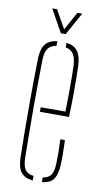

<svg xmlns="http://www.w3.org/2000/svg" viewBox="-86 -780 441 825"><g transform="rotate(10 135.0 -367.5)"><path d="M50 -85Q49 -138.5 48.5 -192.2Q48 -246 48 -299.5Q48 -353 48.5 -406.8Q49 -460.5 50 -514Q51 -557 67 -578.2Q83 -599.5 119 -604V-583.5Q93.5 -579.5 82.2 -563Q71 -546.5 70 -514Q69 -450.5 68.5 -399.2Q68 -348 68 -300.2Q68 -252.5 68.5 -200.8Q69 -149 70 -85Q71 -50 82.2 -34.5Q93.5 -19 119 -16V4Q82 0 66.5 -21.2Q51 -42.5 50 -85ZM159 4V-16.5Q183.5 -20 194.2 -35.2Q205 -50.5 206 -85Q207 -107.5 206.8 -133.2Q206.5 -159 205 -191H225Q226.5 -159 226.8 -133Q227 -107 226 -85Q224 -42.5 210 -21.2Q196 0 159 4ZM98 -292V-312H206Q207 -356.5 207.2 -395.5Q207.5 -434.5 207.2 -464.8Q207 -495 206 -514Q204 -546.5 193.2 -563Q182.5 -579.5 159 -584V-604Q193 -599.5 208.5 -578.5Q224 -557.5 226 -514Q226.5 -496 227 -465Q227.5 -434 227.2 -390.5Q227 -347 225 -292ZM128 -640 73 -739H94L139 -659L183 -739H204L149 -640Z"/></g></svg>

Font: Big Shoulders Stencil Display SC Thin
Style: Regular
Weight: 100
Designer: Patric King
Foundry: XO Type Co
Version: Version 2.001